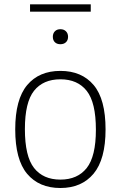

<svg xmlns="http://www.w3.org/2000/svg" viewBox="-20 -886 574 914"><path d="M52.5 -270Q52.5 -413 109.2 -480.8Q166 -548.5 267.5 -548.5Q369 -548.5 425.8 -481.2Q482.5 -414 482.5 -270Q482.5 -127.5 425.5 -59.2Q368.5 9 267.5 9Q166 9 109.2 -58.5Q52.5 -126 52.5 -270ZM436.5 -268.5Q436.5 -398 393 -453.2Q349.5 -508.5 267.5 -508.5Q185.5 -508.5 142 -453.8Q98.5 -399 98.5 -271.5Q98.5 -142 142 -86.5Q185.5 -31 267.5 -31Q349 -31 392.8 -86.2Q436.5 -141.5 436.5 -268.5ZM231.5 -711Q231.5 -727 241.2 -737Q251 -747 267.5 -747Q284 -747 294 -737Q304 -727 304 -711Q304 -694.5 294 -685Q284 -675.5 267.5 -675.5Q251 -675.5 241.2 -685Q231.5 -694.5 231.5 -711ZM123 -830.5V-865.5H412V-830.5Z"/></svg>

Font: Encode Sans ExtraLight
Style: Regular
Weight: 275
Designer: Multiple Designers
Foundry: Impallari Type
Version: Version 2.000